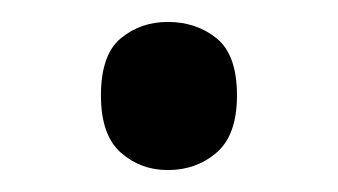

<svg xmlns="http://www.w3.org/2000/svg" viewBox="-20 -440 308 175"><path d="M72 -353Q72 -390 90 -405Q108 -420 133 -420Q159 -420 177.5 -405Q196 -390 196 -353Q196 -317 177.5 -301Q159 -285 133 -285Q108 -285 90 -301Q72 -317 72 -353Z"/></svg>

Font: Noto Sans Chorasmian
Style: Regular
Weight: 400
Designer: Federico Parra Barrios
Foundry: Google LLC
Version: Version 1.004; ttfautohint (v1.8.4.7-5d5b)